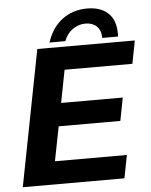

<svg xmlns="http://www.w3.org/2000/svg" viewBox="-57 -880 730 927"><g transform="rotate(-5 308.0 -416.5)"><path d="M15.6 0 143.6 -658.7H616.2L594.7 -547.4H266.1L235.4 -389.2H534.2L512.7 -277.8H213.9L181.2 -111.3H529.8L508.3 0ZM385.7 -760.7Q352.5 -760.7 324 -741Q295.4 -721.2 281.7 -684.6H205.1Q227.1 -754.4 278.3 -793.5Q329.6 -832.5 399.9 -832.5Q465.3 -832.5 501.5 -798.3Q537.6 -764.2 537.6 -698.7L537.1 -684.6H460.4V-686Q460.4 -721.7 439.9 -741.2Q419.4 -760.7 385.7 -760.7Z"/></g></svg>

Font: Liberation Mono
Style: Bold Italic
Weight: 700
Italic angle: -12°
Monospace: yes
Designer: Steve Matteson
Foundry: Ascender Corporation
Version: Version 2.1.5